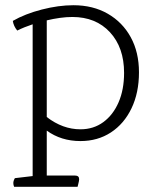

<svg xmlns="http://www.w3.org/2000/svg" viewBox="-20 -530 595 735"><path d="M277 185H34Q31 178 31 171Q31 162 37 152L105 144V-437Q72 -426 46 -413Q32 -430 29 -450Q76 -477 140 -493.5Q204 -510 261 -510Q336 -510 392.5 -477.5Q449 -445 480.5 -387.5Q512 -330 512 -253Q512 -175 483.5 -115.5Q455 -56 404.5 -23Q354 10 288 10Q214 10 159 -30V142H267Q283 142 283 156Q283 162 279 177ZM159 -452V-82Q220 -35 288 -35Q338 -35 375.5 -62.5Q413 -90 434 -138.5Q455 -187 455 -251Q455 -348 401 -406.5Q347 -465 257 -465Q234 -465 209 -461.5Q184 -458 159 -452Z"/></svg>

Font: Scope One
Style: Regular
Weight: 400
Designer: Dalton Maag Ltd
Foundry: Dalton Maag Ltd
Version: Version 1.002; ttfautohint (v1.4.1) -l 11 -r 50 -G 50 -x 14 